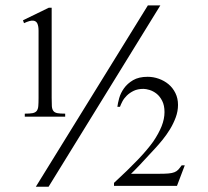

<svg xmlns="http://www.w3.org/2000/svg" viewBox="-20 -695 781 722"><path d="M162.6 7.3H114.7L536.1 -674.8H583ZM645.5 3.9H408.7V-7.3Q461.4 -55.7 497.8 -93.8Q534.2 -131.8 556.2 -162.6Q577.1 -193.4 587.9 -220.7Q598.6 -248 598.6 -273.4Q598.6 -298.8 589.8 -315.9Q581.1 -333 568.6 -342.8Q556.2 -352.5 542.5 -356.7Q528.8 -360.8 519.5 -360.8Q498 -360.8 482.9 -353.5Q467.8 -346.2 457 -335.7Q446.3 -325.2 440.2 -313.5Q434.1 -301.8 431.2 -293.5H421.4Q422.9 -306.6 428.2 -325.9Q433.6 -345.2 446.3 -363Q459 -380.9 480.5 -393.6Q502 -406.2 535.2 -406.2Q556.6 -406.2 577.1 -398.9Q597.7 -391.6 613.8 -378.2Q629.9 -364.7 639.6 -345Q649.4 -325.2 649.4 -300.3Q649.4 -276.9 640.9 -253.7Q632.3 -230.5 619.4 -209.2Q606.4 -188 591.6 -169.7Q576.7 -151.4 564 -137.7Q527.3 -97.7 504.6 -73.7Q481.9 -49.8 472.7 -41.5H577.6Q600.1 -41.5 613.8 -42.7Q627.4 -43.9 636 -47.4Q644.5 -50.8 650.4 -57.1Q656.2 -63.5 663.1 -73.2H674.8ZM73.2 -256.3V-267.6Q91.8 -267.6 102.3 -269.5Q112.8 -271.5 117.9 -277.8Q123 -284.2 124 -295.9Q125 -307.6 125 -327.1V-579.6Q125 -596.2 120.6 -606.2Q116.2 -616.2 104.7 -617.4Q93.3 -618.7 70.3 -607.9L66.4 -618.7L163.6 -666H174.3V-327.1Q174.3 -307.6 175 -295.9Q175.8 -284.2 180.7 -277.8Q185.5 -271.5 195.8 -269.5Q206.1 -267.6 225.1 -267.6V-256.3Z"/></svg>

Font: Doulos SIL
Style: Regular
Weight: 400
Designer: Walt Agee, Victor Gaultney, Peter Martin, Debbi Hosken
Foundry: SIL International
Version: Version 4.110; 2011; Maintenance release